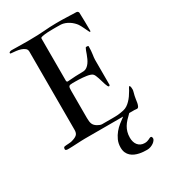

<svg xmlns="http://www.w3.org/2000/svg" viewBox="-229 -830 1068 1201"><g transform="rotate(-30 305.0 -229.5)"><path d="M539.6 212.4Q539.6 217.8 534.2 225.3Q528.8 232.9 519.8 239.5Q510.7 246.1 498.3 250.7Q485.8 255.4 471.7 255.4Q460.4 255.4 446 254.4Q431.6 253.4 416.5 250.2Q401.4 247.1 386.7 240.7Q372.1 234.4 360.4 223.9Q348.6 213.4 341.6 197.8Q334.5 182.1 334.5 160.2Q334.5 130.4 345.5 106.4Q356.4 82.5 372.3 63.2Q388.2 43.9 406.5 29.5Q424.8 15.1 439.5 4.4L445.3 0H168.5Q157.2 0 141.4 0.7Q125.5 1.5 109.4 2.2Q93.3 2.9 78.9 3.7Q64.5 4.4 56.2 4.4H42.5Q37.1 4.4 31.7 2.2Q26.4 0 26.4 -4.9Q26.4 -9.3 27.6 -13.7Q28.8 -18.1 33.2 -20.5Q34.2 -21 37.8 -21.5Q41.5 -22 45.9 -22.5Q50.3 -22.9 54.2 -23.2Q58.1 -23.4 60.1 -23.4Q71.8 -24.4 79.6 -25.1Q87.4 -25.9 98.1 -29.8Q119.1 -36.1 129.9 -46.6Q140.6 -57.1 140.6 -80.1V-645.5Q140.6 -660.2 129.9 -668.9Q119.1 -677.7 103.5 -682.9Q87.9 -688 70.3 -689.9Q52.7 -691.9 39.1 -692.9Q35.6 -692.9 32.7 -693.6Q29.8 -694.3 29.8 -698.7Q29.8 -701.7 32.2 -703.6Q34.7 -705.6 38.1 -706.8Q41.5 -708 44.9 -708.3Q48.3 -708.5 50.8 -708.5Q54.2 -708.5 65.4 -708.3Q76.7 -708 93.3 -707.8Q109.9 -707.5 130.1 -707.3Q150.4 -707 172.4 -707Q210 -707 237.1 -708.3Q264.2 -709.5 286.4 -711.2Q308.6 -712.9 328.9 -714.1Q349.1 -715.3 372.6 -715.3Q381.8 -715.3 388.9 -715.3Q396 -715.3 403.3 -715.3Q410.6 -715.3 419.7 -715.1Q428.7 -714.8 441.7 -714.4Q454.6 -713.9 473.4 -713.4Q492.2 -712.9 519 -711.9Q524.4 -711.4 528.3 -708Q532.2 -704.6 533.2 -699.2Q534.2 -665.5 534.9 -635Q535.6 -604.5 535.6 -570.3Q535.6 -562.5 533.2 -562.5Q532.2 -562.5 530.3 -563Q528.3 -563.5 527.3 -565.9Q523.4 -573.7 519 -583Q514.6 -592.3 510 -601.8Q505.4 -611.3 500.7 -620.1Q496.1 -628.9 491.7 -635.3Q485.4 -644.5 475.1 -654.5Q464.8 -664.6 452.1 -672.9Q439.5 -681.2 425 -686.5Q410.6 -691.9 396.5 -692.9Q387.7 -692.9 381.1 -693.1Q374.5 -693.4 368.2 -693.4Q361.8 -693.4 355 -693.4Q348.1 -693.4 338.9 -693.4Q319.8 -693.4 299.6 -692.4Q279.3 -691.4 260.3 -687.5Q255.9 -686.5 251.5 -684.8Q247.1 -683.1 247.1 -676.8V-371.6Q248 -365.2 253.9 -363.3Q281.7 -365.7 313.2 -367.4Q344.7 -369.1 372.6 -369.1Q386.2 -370.1 397.2 -378.2Q408.2 -386.2 416.5 -397.7Q424.8 -409.2 431.2 -423.1Q437.5 -437 442.4 -450.2Q447.3 -463.4 450.9 -473.9Q454.6 -484.4 458 -489.7Q459.5 -492.2 460.9 -492.7Q462.4 -493.2 469.2 -493.2Q472.2 -493.2 475.3 -491.9Q478.5 -490.7 478.5 -488.3Q478.5 -470.7 477.3 -457Q476.1 -443.4 474.6 -432.6Q473.1 -421.9 471.9 -412.8Q470.7 -403.8 470.7 -395.5V-212.9Q469.7 -211.4 468.3 -210.4Q465.8 -208 463.4 -208Q459.5 -208 455.8 -215.1Q452.1 -222.2 448.5 -232.9Q444.8 -243.7 441.2 -256.8Q437.5 -270 433.3 -282.7Q429.2 -295.4 424.6 -305.7Q419.9 -315.9 414.1 -320.8Q408.7 -325.2 398.4 -328.6Q388.2 -332 375.2 -334Q362.3 -335.9 347.7 -337.2Q333 -338.4 319.6 -338.9Q306.2 -339.4 294.4 -339.4Q282.7 -339.4 275.9 -339.4Q265.1 -339.4 259 -338.1Q252.9 -336.9 249.8 -333Q246.6 -329.1 245.6 -321.8Q244.6 -314.5 244.6 -301.8V-105Q244.6 -90.8 246.1 -80.1Q247.6 -69.3 251.2 -61.3Q254.9 -53.2 261 -47.1Q267.1 -41 275.9 -35.6Q282.7 -31.7 291.3 -28.1Q299.8 -24.4 307.1 -24.4H383.8Q395 -24.4 404.1 -24.7Q413.1 -24.9 422.4 -25.6Q431.6 -26.4 441.9 -28.1Q452.1 -29.8 465.8 -32.7Q480.5 -36.1 493.2 -44.4Q505.9 -52.7 517.3 -64.5Q528.8 -76.2 539.1 -90.8Q549.3 -105.5 558.6 -121.6Q560.1 -124 564 -132.1Q567.9 -140.1 572.3 -144.5Q572.8 -145.5 574.7 -145.5Q576.7 -145.5 578.1 -142.1Q581.5 -135.7 581.5 -116.7Q581.5 -110.8 578.1 -98.9Q574.7 -86.9 572.3 -76.2Q569.8 -67.4 568.4 -54.2Q566.9 -41 564.5 -28.6Q562 -16.1 557.4 -7.3Q552.7 1.5 544.9 1.5Q542 1.5 540 1.2Q538.1 1 536.6 1Q535.2 0 528.3 0H489.3Q472.2 16.1 458.5 31Q444.8 45.9 435.3 61.8Q425.8 77.6 420.7 95.7Q415.5 113.8 415.5 136.2Q415.5 151.4 419.4 165Q423.3 178.7 431.4 189Q439.5 199.2 451.7 205.3Q463.9 211.4 480 211.4Q490.2 211.4 498 209.2Q505.9 207 511.7 204.1Q517.6 201.2 522 199Q526.4 196.8 529.3 196.8Q535.6 196.8 537.6 201.9Q539.6 207 539.6 212.4Z"/></g></svg>

Font: IM FELL French Canon SC
Style: Regular
Weight: 400
Designer: Igino Marini
Foundry: Igino Marini
Version: 3.00